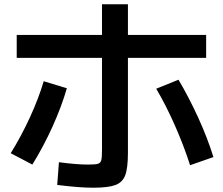

<svg xmlns="http://www.w3.org/2000/svg" viewBox="-20 -836 1040 896"><path d="M247 27 255 -79Q338 -68 389 -68Q424 -68 436.5 -71.5Q449 -75 452.5 -88Q456 -101 456 -137V-566H58V-673H456V-816H577V-673H942V-566H577V-123Q577 -52 564.5 -18.5Q552 15 518.5 27.5Q485 40 415 40Q349 40 247 27ZM184 -457 292 -424Q267 -338 225 -245Q183 -152 131 -68L30 -121Q79 -200 119.5 -288Q160 -376 184 -457ZM813 -464Q862 -381 905 -287Q948 -193 976 -103L867 -65Q838 -156 796 -251Q754 -346 709 -422Z"/></svg>

Font: Enso SemiBold
Style: Regular
Weight: 600
Designer: Coji Morishita
Foundry: UNDERFOREST DESIGN
Version: Version 1.000